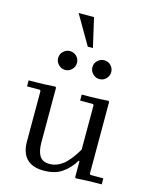

<svg xmlns="http://www.w3.org/2000/svg" viewBox="-132 -986 862 1083"><g transform="rotate(15 299.0 -445.0)"><path d="M486 -40 491 -35H566V0Q540 0 515.5 0.5Q491 1 466.5 2Q442 3 416 5L411 0V-95H406Q378 -48 336 -19Q294 10 229 10Q180 10 151 -7.5Q122 -25 109 -54.5Q96 -84 96 -120V-420L91 -425H16V-460Q42 -460 68 -460.5Q94 -461 119.5 -462Q145 -463 171 -465L176 -460V-140Q176 -91 192.5 -63Q209 -35 251 -35Q293 -35 329.5 -63.5Q366 -92 406 -160V-420L401 -425H326V-460Q352 -460 378 -460.5Q404 -461 429.5 -462Q455 -463 481 -465L486 -460ZM399 -570Q377 -570 360.5 -586.5Q344 -603 344 -625Q344 -648 360.5 -664Q377 -680 399 -680Q422 -680 438 -664Q454 -648 454 -625Q454 -603 438 -586.5Q422 -570 399 -570ZM199 -570Q177 -570 160.5 -586.5Q144 -603 144 -625Q144 -648 160.5 -664Q177 -680 199 -680Q222 -680 238 -664Q254 -648 254 -625Q254 -603 238 -586.5Q222 -570 199 -570ZM289 -730 190 -900H280L319 -730Z"/></g></svg>

Font: Brygada 1918
Style: Regular
Weight: 400
Designer: Mateusz Machalski | Borys Kosmynka | Przemek Hoffer
Foundry: NIEPODLEGLA 2018
Version: Version 3.006